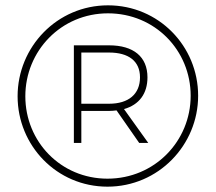

<svg xmlns="http://www.w3.org/2000/svg" viewBox="-20 -709 810 720"><path d="M385 -689C194 -689 46 -533 46 -348C46 -163 193 -9 383 -9C574 -9 723 -165 723 -350C723 -536 575 -689 385 -689ZM383 -39C208 -39 75 -178 75 -348C75 -518 209 -659 385 -659C561 -659 695 -520 695 -350C695 -180 560 -39 383 -39ZM533 -419C533 -496 481 -539 389 -539H257V-173H285V-293H389C399 -293 408 -294 417 -295L502 -173H536L445 -300C502 -316 533 -358 533 -419ZM285 -320V-512H389C462 -512 505 -480 505 -419C505 -356 462 -320 389 -320Z"/></svg>

Font: Montserrat arm ExtraLight
Style: Regular
Weight: 275
Designer: Julieta Ulanovsky
Foundry: Julieta Ulanovsky
Version: Version 6.000;PS 006.000;hotconv 1.0.88;makeotf.lib2.5.64775